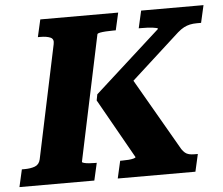

<svg xmlns="http://www.w3.org/2000/svg" viewBox="-83 -768 958 825"><g transform="rotate(-5 396.0 -355.0)"><path d="M-32 0 -15 -75H-4Q23 -75 41.5 -82Q60 -89 65 -111L168 -599Q173 -621 157 -628Q141 -635 114 -635H103L120 -710H456L439 -635H428Q412 -635 396.5 -634Q381 -633 370.5 -631Q360 -629 359 -625L245 -85Q244 -82 253 -79.5Q262 -77 275 -76Q288 -75 300 -75H308L291 0ZM392 0 409 -75H417Q432 -75 445 -76Q458 -77 467 -79.5Q476 -82 476 -85L331 -342L336 -368L620 -625Q621 -628 615 -629.5Q609 -631 598.5 -632.5Q588 -634 575.5 -634.5Q563 -635 550 -635H538L555 -710H824L807 -635H789Q772 -635 758.5 -632Q745 -629 732.5 -622.5Q720 -616 705 -603L428 -351L473 -452L675 -102Q682 -92 689 -86Q696 -80 706 -77.5Q716 -75 729 -75H744L727 0Z"/></g></svg>

Font: Roboto Serif
Style: Bold Italic
Weight: 700
Italic angle: -10°
Designer: Greg Gazdowicz
Foundry: Commercial Type
Version: Version 1.008